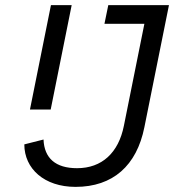

<svg xmlns="http://www.w3.org/2000/svg" viewBox="-20 -718 683 750"><path d="M403 -698 388 -625H544L464 -227C443 -121 378 -61 281 -61C197 -61 153 -100 150 -173L75 -154C75 -59 153 12 275 12C421 12 514 -71 544 -221L640 -698ZM97 -290H178L260 -698H179Z"/></svg>

Font: Braiins Sans
Style: Italic
Weight: 400
Italic angle: -11.31°
Designer: Mike Abbink, Paul van der Laan, Pieter van Rosmalen, Jiri Chlebus, Lubos Buracinsky
Foundry: Bold Monday, Sudetype
Version: Version 1.000;hotconv 1.0.109;makeotfexe 2.5.65596